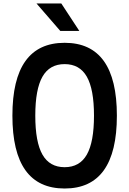

<svg xmlns="http://www.w3.org/2000/svg" viewBox="-20 -1062 740 1099"><path d="M350 17Q51 17 51 -400Q51 -817 350 -817Q649 -817 649 -400Q649 17 350 17ZM350 -105Q436 -105 477 -177Q518 -249 518 -400Q518 -551 477 -623Q436 -695 350 -695Q264 -695 223 -623Q182 -551 182 -400Q182 -249 223 -177Q264 -105 350 -105ZM434 -885H325L189 -1042H331Z"/></svg>

Font: Martian Mono Medium
Style: Regular
Weight: 500
Monospace: yes
Designer: Roman Shamin
Foundry: Evil Martians
Version: Version 1.000; ttfautohint (v1.8.4.7-5d5b)